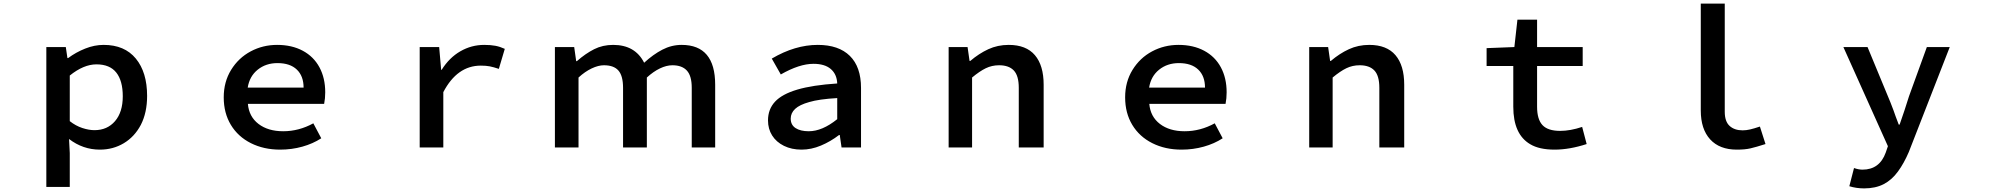

<svg xmlns="http://www.w3.org/2000/svg" viewBox="-20 -818 11040 1065"><path d="M237 -557H345L354 -496H358Q401 -528 452.5 -548.5Q504 -569 555 -569Q671 -569 733.5 -493Q796 -417 796 -286Q796 -193 761 -125Q726 -59 666.5 -23.5Q607 12 534 12Q440 12 363 -47L367 31V219H237ZM661 -284Q661 -370 625 -415.5Q589 -461 515 -461Q444 -461 367 -399V-146Q400 -120 436.5 -108Q473 -96 504 -96Q575 -96 618 -146Q661 -196 661 -284Z M1221 -278Q1221 -364 1262 -430.5Q1303 -497 1370.5 -533Q1438 -569 1517 -569Q1599 -569 1659.5 -536.5Q1720 -504 1752 -444.5Q1784 -385 1784 -306Q1784 -272 1778 -242H1355Q1361 -171 1414 -130.5Q1467 -90 1551 -90Q1638 -90 1718 -134L1762 -51Q1716 -21 1657 -4.5Q1598 12 1534 12Q1443 12 1371.5 -24Q1300 -60 1260.5 -125.5Q1221 -191 1221 -278ZM1519 -468Q1455 -468 1409.5 -431.5Q1364 -395 1354 -332H1664Q1664 -396 1626.5 -432Q1589 -468 1519 -468Z M2308 -557H2416L2427 -431H2430Q2472 -498 2533.5 -533.5Q2595 -569 2666 -569Q2702 -569 2728 -564Q2754 -559 2780 -547L2747 -436Q2717 -446 2696.5 -450Q2676 -454 2647 -454Q2516 -454 2439 -307V0H2308Z M3058 -557H3165L3176 -479H3180Q3228 -521 3275.5 -545Q3323 -569 3381 -569Q3503 -569 3553 -470Q3603 -516 3654 -542.5Q3705 -569 3761 -569Q3947 -569 3947 -348V0H3817V-331Q3817 -397 3790 -426.5Q3763 -456 3710 -456Q3677 -456 3640.5 -438.5Q3604 -421 3568 -388V0H3436V-331Q3436 -397 3410.5 -426.5Q3385 -456 3330 -456Q3299 -456 3262 -438.5Q3225 -421 3189 -388V0H3058Z M4240 -150Q4240 -212 4279 -254Q4318 -296 4402.5 -321Q4487 -346 4624 -355Q4622 -406 4588.5 -435Q4555 -464 4492 -464Q4414 -464 4311 -405L4261 -493Q4390 -569 4516 -569Q4632 -569 4694 -508Q4756 -447 4756 -330V0H4648L4638 -69H4634Q4587 -33 4533.5 -10.5Q4480 12 4426 12Q4371 12 4328.5 -9Q4286 -30 4263 -66.5Q4240 -103 4240 -150ZM4624 -157V-274Q4522 -268 4469 -252Q4415 -237 4390.5 -214Q4366 -191 4366 -160Q4366 -125 4393 -107.5Q4420 -90 4466 -90Q4541 -90 4624 -157Z M5242 -557H5347L5358 -480H5362Q5410 -521 5462 -545Q5514 -569 5575 -569Q5672 -569 5720.5 -512Q5769 -455 5769 -348V0H5631V-331Q5631 -398 5603.5 -427Q5576 -456 5522 -456Q5482 -456 5448 -439.5Q5414 -423 5372 -388V0H5242Z M6221 -278Q6221 -364 6262 -430.5Q6303 -497 6370.5 -533Q6438 -569 6517 -569Q6599 -569 6659.5 -536.5Q6720 -504 6752 -444.5Q6784 -385 6784 -306Q6784 -272 6778 -242H6355Q6361 -171 6414 -130.5Q6467 -90 6551 -90Q6638 -90 6718 -134L6762 -51Q6716 -21 6657 -4.5Q6598 12 6534 12Q6443 12 6371.5 -24Q6300 -60 6260.5 -125.5Q6221 -191 6221 -278ZM6519 -468Q6455 -468 6409.5 -431.5Q6364 -395 6354 -332H6664Q6664 -396 6626.5 -432Q6589 -468 6519 -468Z M7242 -557H7347L7358 -480H7362Q7410 -521 7462 -545Q7514 -569 7575 -569Q7672 -569 7720.5 -512Q7769 -455 7769 -348V0H7631V-331Q7631 -398 7603.5 -427Q7576 -456 7522 -456Q7482 -456 7448 -439.5Q7414 -423 7372 -388V0H7242Z M8468 -18Q8374 -73 8374 -226V-452H8226V-551L8380 -557L8397 -709H8506V-557H8759V-452H8506V-226Q8506 -156 8536 -124Q8566 -92 8634 -92Q8690 -92 8756 -114L8781 -19Q8686 12 8603 12Q8518 12 8468 -18Z M9414 -205V-798H9547V-198Q9547 -144 9574 -119.5Q9601 -95 9646 -95Q9666 -95 9687.5 -100Q9709 -105 9742 -116L9773 -19Q9720 -2 9689.5 5Q9659 12 9614 12Q9518 12 9466 -45Q9414 -102 9414 -205Z M10238 215 10264 114Q10289 123 10311 123Q10406 123 10440 28L10452 -7L10205 -557H10339L10452 -284Q10465 -254 10483 -206Q10492 -179 10512 -127H10517L10544 -206Q10553 -232 10569 -284L10668 -557H10795L10568 25Q10541 88 10508 133Q10474 180 10428.5 203.5Q10383 227 10320 227Q10277 227 10238 215Z"/></svg>

Font: Merged Yaku Han JP SemiBold
Style: Regular
Weight: 600
Designer: Ryoko NISHIZUKA 西塚涼子 (kana, bopomofo & ideographs); Paul D. Hunt (Latin, Greek & Cyrillic); Sandoll Communications 산돌커뮤니
Foundry: Adobe
Version: Version 2.004